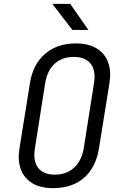

<svg xmlns="http://www.w3.org/2000/svg" viewBox="-20 -965 640 995"><path d="M77 -154Q77 -167 81 -197L135 -533Q150 -631 213 -685.5Q276 -740 373 -740Q458 -740 504.5 -696.5Q551 -653 551 -576Q551 -563 547 -533L493 -197Q477 -97 415.5 -43.5Q354 10 254 10Q170 10 123.5 -33.5Q77 -77 77 -154ZM414 -197 467 -533Q470 -551 470 -567Q470 -617 442 -643.5Q414 -670 362 -670Q301 -670 262.5 -634Q224 -598 214 -533L161 -197Q158 -178 158 -162Q158 -113 185.5 -86.5Q213 -60 265 -60Q325 -60 364 -96Q403 -132 414 -197ZM438 -810H355L251 -945H344Z"/></svg>

Font: JetBrains Mono Semi Light
Style: Italic
Weight: 350
Italic angle: -9°
Monospace: yes
Designer: Philipp Nurullin, Konstantin Bulenkov
Foundry: JetBrains
Version: 2.002